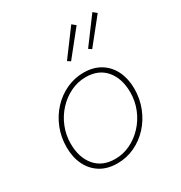

<svg xmlns="http://www.w3.org/2000/svg" viewBox="-176 -869 951 1008"><g transform="rotate(-30 300.0 -365.0)"><path d="M246 12Q186 12 143.5 -14.5Q101 -41 78.5 -87.5Q56 -134 56 -194Q56 -256 77.5 -309.5Q99 -363 136.5 -403.5Q174 -444 223.5 -467Q273 -490 328 -490Q388 -490 430.5 -463.5Q473 -437 495.5 -390.5Q518 -344 518 -284Q518 -223 496.5 -169Q475 -115 437.5 -74.5Q400 -34 351 -11Q302 12 246 12ZM248 -14Q296 -14 339.5 -35Q383 -56 417 -92.5Q451 -129 470.5 -177Q490 -225 490 -278Q490 -362 447 -413Q404 -464 326 -464Q278 -464 234.5 -443Q191 -422 157 -385.5Q123 -349 103.5 -301Q84 -253 84 -200Q84 -116 127 -65Q170 -14 248 -14ZM302 -574 284 -586 400 -742 422 -724ZM430 -574 412 -586 528 -742 550 -724Z"/></g></svg>

Font: SourceCodeVF
Style: Italic
Weight: 200
Italic angle: -11°
Monospace: yes
Designer: Paul D. Hunt, Teo Tuominen
Foundry: Adobe
Version: Version 1.026;hotconv 1.1.0;makeotfexe 2.6.0